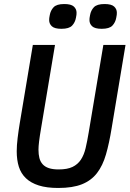

<svg xmlns="http://www.w3.org/2000/svg" viewBox="-20 -921 643 953"><path d="M253 -698 184 -285Q177 -244 174 -219Q171 -194 171 -178Q171 -155 175.5 -137Q180 -119 191.5 -106Q203 -93 222.5 -86.5Q242 -80 271 -80Q314 -80 340 -92.5Q366 -105 381.5 -128.5Q397 -152 405 -186Q413 -220 420 -262L493 -698H603L534 -284Q522 -210 506 -154.5Q490 -99 461.5 -62Q433 -25 387 -6.5Q341 12 269 12Q212 12 172.5 -0.5Q133 -13 108.5 -36.5Q84 -60 73.5 -93.5Q63 -127 63 -170Q63 -199 67.5 -236Q72 -273 78 -309L143 -698ZM285 -778Q251 -778 237.5 -790.5Q224 -803 224 -821Q224 -826 224.5 -831.5Q225 -837 227 -846Q231 -869 246 -885Q261 -901 299 -901Q333 -901 346.5 -888.5Q360 -876 360 -858Q360 -853 359.5 -847.5Q359 -842 357 -833Q353 -810 338 -794Q323 -778 285 -778ZM485 -778Q451 -778 437.5 -790.5Q424 -803 424 -821Q424 -826 424.5 -831.5Q425 -837 427 -846Q431 -869 446 -885Q461 -901 499 -901Q533 -901 546.5 -888.5Q560 -876 560 -858Q560 -853 559.5 -847.5Q559 -842 557 -833Q553 -810 538 -794Q523 -778 485 -778Z"/></svg>

Font: IBM Plex Mono Medium
Style: Italic
Weight: 500
Italic angle: -9°
Monospace: yes
Designer: Mike Abbink, Paul van der Laan, Pieter van Rosmalen
Foundry: Bold Monday
Version: Version 2.3